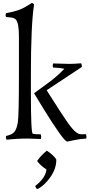

<svg xmlns="http://www.w3.org/2000/svg" viewBox="-20 -915 591 1268"><path d="M352 140Q352 213 292 281Q262 316 229 333Q216 332 213 313Q281 260 287 204Q247 179 225 148Q251 111 289 80Q310 93 328.5 110.5Q347 128 352 140ZM508 -29Q513 -28 525 -28Q537 -28 547 -29Q551 -19 551 -11.5Q551 -4 549 0Q503 3 465.5 11.5Q428 20 424 20Q401 20 264 -202Q211 -290 205 -299L303 -371Q358 -411 405 -461Q372 -468 331 -469Q328 -475 328 -484L331 -496Q413 -493 439 -493Q465 -493 515 -497Q521 -489 521 -473L288 -319Q340 -237 387 -164.5Q434 -92 461 -62Q488 -32 508 -29ZM249 3 165 0Q87 0 24 8Q19 2 19 -9L20 -17Q61 -26 75.5 -44.5Q90 -63 97.5 -105.5Q105 -148 105 -419V-675Q105 -766 84 -786Q73 -797 56 -799L20 -803Q17 -808 17 -815.5Q17 -823 20 -828Q91 -841 130 -860Q156 -873 189 -895Q199 -895 205 -885Q184 -754 184 -416V-299Q184 -36 196.5 -32Q209 -28 249 -28Q252 -21 252 -12Q252 -3 249 3Z"/></svg>

Font: Rosarivo
Style: Regular
Weight: 400
Designer: Pablo Ugerman
Foundry: Pablo Ugerman
Version: Version 1.003